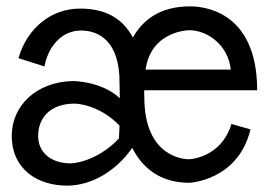

<svg xmlns="http://www.w3.org/2000/svg" viewBox="-20 -571 845 604"><path d="M789 -287C789 -543 611 -551 578 -551C483 -551 429 -508 398 -453C367 -511 315 -544 232 -544C142 -544 66 -484 38 -388L120 -362C130 -419 170 -475 235 -475C292 -475 357 -440 356 -310C356 -310 356 -301 357 -262C300 -315 214 -316 210 -316C94 -314 17 -238 17 -144C17 -37 100 13 191 13C270 13 347 -35 396 -106C427 -44 483 4 575 4C575 4 729 -2 768 -164L708 -181C675 -72 573 -70 575 -70C566 -70 434 -71 434 -266C434 -273 433 -280 434 -287ZM354 -135C281 -59 204 -57 204 -57C140 -57 100 -91 100 -144C100 -196 134 -245 215 -245C215 -245 289 -245 356 -176C356 -166 355 -154 354 -135ZM575 -476C633 -476 698 -429 706 -352H438C455 -475 575 -476 575 -476Z"/></svg>

Font: Englebert
Style: Regular
Weight: 400
Designer: Astigmatic (AOETI)
Foundry: Astigmatic (AOETI)
Version: Version 1.000